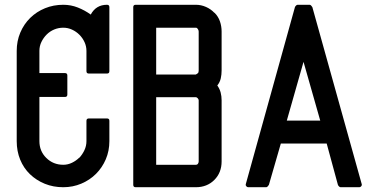

<svg xmlns="http://www.w3.org/2000/svg" viewBox="-20 -798 1586 804"><path d="M352 -302H428Q438 -302 438 -292V-207Q438 -166 423 -131Q408 -96 382 -70Q356 -44 320.5 -29Q285 -14 245 -14Q203 -14 167.5 -28.5Q132 -43 105.5 -68.5Q79 -94 64.5 -129.5Q50 -165 50 -207V-585Q50 -626 65 -661.5Q80 -697 106.5 -723Q133 -749 168.5 -763.5Q204 -778 245 -778Q277 -778 306 -766.5Q335 -755 360 -737Q382 -778 428 -778Q438 -778 438 -768V-500Q438 -490 428 -490H352Q342 -490 342 -500V-585Q342 -604 334 -621.5Q326 -639 312.5 -652.5Q299 -666 281.5 -674Q264 -682 245 -682Q225 -682 207 -674.5Q189 -667 175.5 -653.5Q162 -640 153.5 -622.5Q145 -605 145 -585V-492H252Q262 -492 262 -482V-402Q262 -392 252 -392H145V-207Q145 -165 174 -136.5Q203 -108 245 -108Q264 -108 281.5 -116.5Q299 -125 312 -138V-137Q325 -151 333.5 -169Q342 -187 342 -207V-292Q342 -302 352 -302Z M538 -768Q538 -778 548 -778H800Q822 -778 842.5 -769Q863 -760 878 -744V-745Q894 -729 901 -708.5Q908 -688 908 -666V-503Q908 -486 904.5 -470Q901 -454 890 -440Q900 -426 904 -410.5Q908 -395 908 -378V-122Q908 -75 877.5 -44.5Q847 -14 800 -14H548Q538 -14 538 -24ZM634 -108H800Q806 -108 809 -112.5Q812 -117 812 -122V-378Q812 -382 808 -386.5Q804 -391 800 -391H634ZM634 -486H800Q806 -489 809 -492Q812 -495 812 -503V-666Q812 -671 808.5 -676.5Q805 -682 800 -682H634Z M1406 -14Q1403 -14 1399.5 -17.5Q1396 -21 1395 -24L1348 -197H1156L1106 -24Q1105 -22 1101.5 -18Q1098 -14 1095 -14H1019Q1015 -14 1011.5 -18Q1008 -22 1009 -26L1215 -768Q1216 -771 1219.5 -774.5Q1223 -778 1226 -778H1277Q1280 -778 1283.5 -774Q1287 -770 1288 -768L1495 -26Q1496 -22 1492.5 -18Q1489 -14 1485 -14ZM1321 -293 1251 -539 1181 -293Z"/></svg>

Font: Kanalisirung
Style: Regular
Weight: 500
Designer: Peter Wiegel
Foundry: Peter Wiegel
Version: 1.000